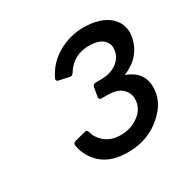

<svg xmlns="http://www.w3.org/2000/svg" viewBox="-106 -834 614 621"><g transform="rotate(-30 201.0 -523.0)"><path d="M203 -312Q143 -312 108.5 -341.5Q74 -371 66 -416V-419Q66 -426 75 -429L118 -440Q124 -440 126 -433Q133 -407 155 -389.5Q177 -372 211 -372Q248 -372 275 -391Q309 -414 309 -452Q309 -473 292 -489.5Q275 -506 235 -506H216Q207 -506 207 -514L213 -550Q215 -560 226 -560H245Q281 -560 304 -577Q331 -597 331 -629Q331 -648 314.5 -661Q298 -674 266 -674Q206 -674 176 -624Q171 -617 164 -617L123 -626Q117 -628 117 -633Q117 -635 119 -639Q140 -683 184 -708.5Q228 -734 279 -734Q341 -734 375 -705Q402 -681 402 -645Q402 -636 400 -627Q387 -562 319 -534Q379 -512 379 -455Q379 -407 344 -371Q289 -312 203 -312Z"/></g></svg>

Font: YamahaIndonesia935. App
Style: Italic
Weight: 400
Italic angle: -10°
Designer: Dalton Maag Ltd
Foundry: Dalton Maag Ltd
Version: Version 1.002; January 01, 2024; Regular/Italic